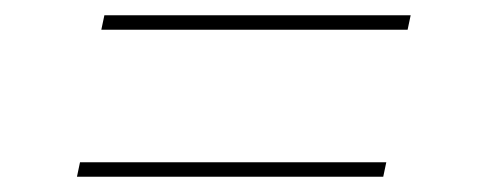

<svg xmlns="http://www.w3.org/2000/svg" viewBox="-20 -466 640 252"><path d="M113 -427 117 -446H519L515 -427ZM81 -234 85 -253H487L483 -234Z"/></svg>

Font: Iosevka SS04 Th Ex Obl
Style: Regular
Weight: 100
Width: 7
Italic angle: -9°
Monospace: yes
Designer: Belleve Invis
Foundry: Belleve Invis
Version: Version 19.0.0; ttfautohint (v1.8.4)